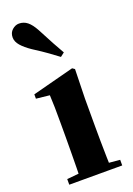

<svg xmlns="http://www.w3.org/2000/svg" viewBox="-164 -935 687 995"><g transform="rotate(-20 179.0 -437.0)"><path d="M37 0V-31L142 -41H220L329 -31V0ZM101 0Q102 -26 102.5 -68.5Q103 -111 103.5 -157Q104 -203 104 -238V-318Q104 -368 103.5 -401.5Q103 -435 101 -470L27 -478V-502L257 -562L270 -553L266 -392V-238Q266 -203 266.5 -157Q267 -111 268 -68.5Q269 -26 270 0ZM245 -654 223 -637Q199 -655 171.5 -675Q144 -695 94 -727Q60 -750 41 -772Q22 -794 22 -817Q22 -843 39.5 -858.5Q57 -874 77 -874Q103 -874 123 -858Q143 -842 162 -807Q192 -749 210.5 -715.5Q229 -682 245 -654Z"/></g></svg>

Font: Noto Serif TC ExtraLight Black
Style: Regular
Weight: 900
Version: Version 2.003-H1;hotconv 1.1.1;makeotfexe 2.6.0